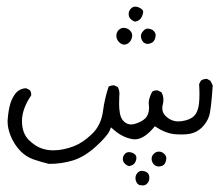

<svg xmlns="http://www.w3.org/2000/svg" viewBox="-20 -229 663 580"><path d="M405.3 330.6H405.8Q408.7 331.1 411.1 331.1Q419.4 331.1 423.8 326.2Q431.2 319.3 431.2 308.1Q431.2 290 412.1 287.6Q410.2 287.1 408.7 287.1Q400.9 287.1 396 292.5Q389.2 299.8 389.2 308.6Q389.2 317.9 394.5 324.7L396 326.7Q400.4 330.6 405.3 330.6ZM2.9 137.2Q2.9 158.2 11.7 180.2Q22.9 208.5 43 228.5Q59.6 245.1 81.8 252.7Q104 260.3 127.9 266.1Q167 266.1 201.2 255.4Q235.4 244.6 269.8 213.4Q304.2 182.1 311.5 165L315.4 155.8L323.2 162.6Q350.1 186.5 380.9 191.4Q384.3 191.9 387.2 191.9Q414.1 191.9 443.8 157.2L447.8 152.3L453.1 155.8Q480 173.3 506.3 176.3Q517.1 177.2 529.3 177.2Q541.5 177.2 553.2 175.3Q575.2 170.9 589.8 156.2Q604.5 141.6 611.1 123.3Q617.7 105 622.6 28.8L615.7 15.1L605.5 9.3Q605 9.3 604.5 9.3Q594.2 9.3 586.9 14.6L581.5 24.9Q582.5 40.5 582.5 55.9Q582.5 71.3 581.1 84.5Q578.1 109.9 565.7 121.8Q553.2 133.8 527.8 137.2Q523.4 137.7 517.3 137.7Q511.2 137.7 503.9 135.7Q490.7 131.8 480.5 121.6Q470.2 111.3 470.2 98.1Q470.2 91.8 472.2 85Q473.6 78.6 473.6 72.8Q473.6 59.6 467.8 49.8L457 44.4Q455.1 43.9 453.6 43.9Q444.8 43.9 439.5 48.3Q429.2 68.4 429.2 82.5Q429.2 84.5 429.7 88.4Q430.2 92.3 430.2 96.7Q430.2 117.2 418.9 128.4Q410.2 137.2 392.6 143.6Q383.8 147 376 147Q360.8 147 350.6 133.8Q344.2 125.5 342 112.1Q339.8 98.6 339.8 85.9Q339.8 73.2 340.3 62.5Q340.8 58.1 340.8 54.2Q340.8 43 335.9 34.2L325.2 28.8Q324.2 28.8 321.8 28.8Q319.3 28.8 315.4 29.8Q311.5 30.8 308.1 32.7Q295.9 69.3 291 107.4Q285.2 149.9 257.3 176.3Q230.5 201.7 205.1 211.9Q171.4 225.1 141.1 225.1Q110.4 225.1 86.9 210Q77.1 203.6 66.9 193.8Q46.4 172.9 46.4 136.5Q46.4 100.1 74.2 59.1Q74.2 57.6 74.2 56.2Q74.2 48.3 69.8 43L59.1 37.6Q40 38.1 27.3 52.7Q15.6 67.9 10.5 86.4Q5.4 105 3.4 129.9Q2.9 133.8 2.9 137.2ZM482.4 249Q482.4 241.7 476.6 236.3Q469.7 229 460 229Q451.2 229 444.6 235.6Q438 242.2 438 250.7Q438 259.3 443.8 266.6Q449.2 272.9 457.5 273.9Q469.7 273.9 475.1 268.6Q480 263.7 481.9 253.9Q482.4 251.5 482.4 249ZM392.1 247.6Q392.1 238.3 381.8 233.4Q376 230.5 369.6 230.5Q360.8 230.5 355 238.8Q351.1 244.1 351.1 251.5Q351.1 259.3 356.9 265.1Q362.8 271 370.1 272.9Q385.3 270 389.6 258.8Q392.1 252.9 392.1 247.6ZM379.4 -121.6Q379.4 -129.9 373 -136.5Q366.7 -143.1 357.4 -144.5Q355.5 -145 353.5 -145Q345.2 -145 338.4 -138.2Q331.5 -131.3 331.5 -121.1Q331.5 -109.9 339.8 -101.6Q345.7 -95.7 353 -94.2Q364.3 -94.2 370.1 -100.6Q377 -106.9 378.9 -117.7Q379.4 -119.6 379.4 -121.6ZM450.2 -122.1Q450.2 -128.9 445.8 -133.8Q442.4 -137.7 439.5 -139.2Q433.1 -142.6 426.8 -142.6Q423.8 -142.6 420.4 -141.4Q417 -140.1 413.6 -136.2Q405.8 -128.9 405.8 -120.1Q405.8 -109.4 413.1 -101.6Q418 -97.2 424.8 -96.2Q437 -97.2 442.6 -102.8Q448.2 -108.4 449.7 -118.2Q450.2 -120.1 450.2 -122.1ZM411.6 -188Q412.6 -190.9 412.6 -192.6Q412.6 -194.3 412.1 -196.3Q411.6 -198.2 409.2 -200.2Q403.3 -206.1 393.1 -208.5Q390.6 -209 388.7 -209Q381.3 -209 375.5 -203.1Q368.7 -196.3 368.7 -187Q368.7 -177.2 374.8 -171.4Q380.9 -165.5 388.7 -163.6Q397.9 -165.5 403.6 -171.4Q409.2 -177.2 411.6 -188Z"/></svg>

Font: Bakudai
Style: ExtraLight
Weight: 200
Version: Version 1.48